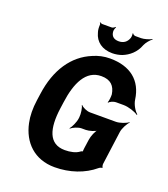

<svg xmlns="http://www.w3.org/2000/svg" viewBox="-164 -1033 1011 1158"><g transform="rotate(20 341.5 -454.5)"><path d="M345 -108C240 -108 216 -202 234 -334L240 -377C257 -504 302 -603 401 -603C461 -603 489 -573 497 -521C498 -508 495 -477 490 -468L493 -466C499 -475 522 -485 536 -485H586C617 -485 663 -470 680 -456L683 -460C666 -473 644 -509 640 -539C624 -657 544 -721 414 -721C376 -721 339 -713 306 -698C189 -650 113 -538 91 -376L85 -334C77 -279 78 -230 87 -188C111 -72 192 10 322 10C419 10 509 -21 574 -76C578 -80 590 -85 594 -84L596 -87C593 -89 590 -104 591 -109L620 -324C623 -348 643 -385 657 -398L655 -400C640 -388 601 -374 577 -374H410C390 -374 360 -388 351 -400L349 -398C357 -385 363 -348 360 -324L359 -316C356 -292 339 -255 327 -242L329 -240C342 -252 375 -266 395 -266H423C443 -266 482 -277 496 -290L494 -292C479 -280 463 -240 460 -216L452 -160C451 -154 449 -137 452 -134L455 -137C452 -140 441 -136 438 -133C415 -115 380 -108 345 -108ZM426 -836C395 -836 377 -851 375 -880C374 -888 379 -904 383 -909L379 -911C375 -906 365 -900 358 -900H298C293 -900 286 -904 283 -906L281 -903C284 -901 287 -895 286 -890C285 -873 286 -856 291 -842C305 -788 349 -755 414 -755C435 -755 457 -759 476 -766C516 -782 555 -813 574 -865C582 -884 602 -907 615 -916L614 -919C600 -910 566 -900 547 -900H510C503 -900 494 -906 492 -911L489 -909C491 -904 491 -888 488 -880C478 -851 456 -836 426 -836Z"/></g></svg>

Font: Asimov
Style: EdgeNarIt
Weight: 500
Designer: Google
Version: Version 2.000980: 2014